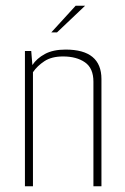

<svg xmlns="http://www.w3.org/2000/svg" viewBox="-20 -650 435 670"><path d="M67 -472H89L93 -423Q108 -446 136.5 -461.5Q165 -477 209 -477Q334 -477 334 -374V0H306V-365Q306 -412 276.5 -432.5Q247 -453 200 -453Q160 -453 135 -436.5Q110 -420 95 -398V0H67ZM159 -537 244 -630H277L179 -537Z"/></svg>

Font: Smooch Sans ExtraLight
Style: Regular
Weight: 200
Designer: Robert E. Leuschke
Foundry: Robert E. Leuschke
Version: Version 1.010; ttfautohint (v1.8.3)